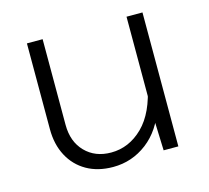

<svg xmlns="http://www.w3.org/2000/svg" viewBox="-86 -645 821 756"><g transform="rotate(-15 325.0 -267.0)"><path d="M148 -546V-197Q148 -128 188.5 -86.5Q229 -45 294 -45Q367 -45 423.5 -100.5Q480 -156 501 -268L514 -168Q487 -82 425.5 -35Q364 12 287 12Q225 12 179.5 -14Q134 -40 109 -87Q84 -134 84 -196V-546ZM555 -546V0H495L490 -141V-546Z"/></g></svg>

Font: Azeret Mono Thin ExtraLight
Style: Regular
Weight: 250
Version: Version 1.002